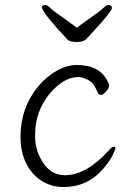

<svg xmlns="http://www.w3.org/2000/svg" viewBox="-20 -744 540 777"><path d="M237 13Q189 13 149.5 -11.5Q110 -36 86.5 -82Q63 -128 63 -190Q63 -308 135 -395Q169 -435 210 -458Q251 -481 291 -481Q384 -481 416 -414L422 -401Q422 -388 409.5 -374Q397 -360 389 -360Q381 -360 378 -364Q361 -404 349 -412Q323 -432 295 -432Q238 -432 180 -364Q122 -291 122 -199Q122 -145 141 -109Q176 -35 243 -35Q329 -35 420 -135Q432 -150 440 -150Q447 -150 447 -144Q447 -139 435 -114.5Q423 -90 397 -60Q333 13 237 13ZM291 -574Q264 -574 254 -583Q163 -679 149 -713Q149 -724 164 -724Q171 -724 184.5 -711Q198 -698 229 -677L291 -632Q316 -651 350 -674.5Q384 -698 397.5 -711Q411 -724 418 -724Q433 -724 433 -711Q433 -699 358 -617Q340 -598 329 -586Q318 -574 291 -574Z"/></svg>

Font: LXGW WenKai Mono TC Light
Style: Regular
Weight: 300
Designer: LXGW / Fontworks Inc.
Foundry: LXGW / Fontworks Inc.
Version: Version 1.330